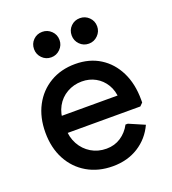

<svg xmlns="http://www.w3.org/2000/svg" viewBox="-134 -820 837 935"><g transform="rotate(-20 284.5 -352.5)"><path d="M292 14Q217 14 159.5 -19.5Q102 -53 70 -113Q38 -173 38 -252Q38 -331 69.5 -390.5Q101 -450 157.5 -483.5Q214 -517 288 -517Q361 -517 415.5 -483Q470 -449 500.5 -387.5Q531 -326 531 -244V-229L516 -214H89V-302H483L432 -282Q430 -327 410.5 -359Q391 -391 359.5 -408.5Q328 -426 289 -426Q247 -426 212 -406Q177 -386 157.5 -350.5Q138 -315 138 -268V-238Q138 -192 158 -155.5Q178 -119 213 -98Q248 -77 292 -77Q334 -77 366.5 -98.5Q399 -120 418 -156H430L511 -121Q482 -58 425 -22Q368 14 292 14ZM386 -587Q358 -587 339 -606.5Q320 -626 320 -653Q320 -681 339 -700Q358 -719 386 -719Q413 -719 432.5 -700Q452 -681 452 -653Q452 -626 432.5 -606.5Q413 -587 386 -587ZM191 -587Q163 -587 144 -606.5Q125 -626 125 -653Q125 -681 144 -700Q163 -719 191 -719Q218 -719 237.5 -700Q257 -681 257 -653Q257 -626 237.5 -606.5Q218 -587 191 -587Z"/></g></svg>

Font: Fustat SemiBold
Style: Regular
Weight: 600
Designer: Mohamed Gaber, Khaled Hosny, Laura Garcia Mut
Foundry: Kief Type Foundry, Alif Type Foundry, Hard Type Foundry
Version: Version 1.007